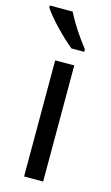

<svg xmlns="http://www.w3.org/2000/svg" viewBox="-120 -862 497 856"><g transform="rotate(15 128.5 -434.0)"><path d="M173 -51H85V-587H173ZM104 -817Q115 -795 131.5 -767.5Q148 -740 166.5 -714Q185 -688 200 -669V-657H141Q124 -671 103 -690.5Q82 -710 61.5 -731.5Q41 -753 24.5 -773Q8 -793 -1 -807V-817Z"/></g></svg>

Font: Noto Sans Tamil UI
Style: Regular
Weight: 400
Designer: Jelle Bosma - Monotype Design Team
Foundry: Monotype Imaging Inc.
Version: Version 2.004